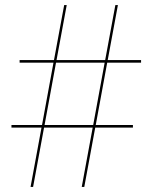

<svg xmlns="http://www.w3.org/2000/svg" viewBox="-20 -734 599 754"><path d="M100 0H110L153 -233H344L301 0H311L354 -233H502V-243H356L401 -488H534V-498H403L443 -714H433L393 -498H202L242 -714H232L192 -498H57V-488H190L145 -243H25V-233H143ZM155 -243 200 -488H391L346 -243Z"/></svg>

Font: Noto Serif Display Black
Style: Regular
Weight: 900
Designer: Monotype Design Team
Foundry: Monotype Imaging Inc.
Version: Version 2.009